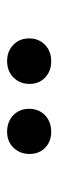

<svg xmlns="http://www.w3.org/2000/svg" viewBox="168 -953 164 540"><g transform="rotate(-90 250.0 -683.0)"><path d="M348 -621Q320 -621 302 -638Q284 -655 284 -682Q284 -709 302 -727Q320 -745 348 -745Q376 -745 394 -727.5Q412 -710 412 -683Q412 -656 394 -638.5Q376 -621 348 -621ZM149 -621Q122 -621 104.5 -638Q87 -655 87 -682Q87 -709 104.5 -727Q122 -745 149 -745Q178 -745 196 -727.5Q214 -710 214 -683Q214 -656 196 -638.5Q178 -621 149 -621Z"/></g></svg>

Font: Literata 18pt
Style: Regular
Weight: 400
Designer: Latin by Veronika Burian and Jose Scaglione. Greek by Irene Vlachou. Cyrillic by Vera Evstafieva.
Foundry: TypeTogether
Version: Version 3.103;gftools[0.9.29]